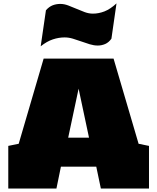

<svg xmlns="http://www.w3.org/2000/svg" viewBox="-20 -1088 908 1108"><path d="M623 -864.7Q607.4 -842.8 586.9 -834Q566.4 -825.2 544.4 -825.2Q522 -825.2 498 -832.5Q474.1 -839.8 449.7 -848.6Q425.3 -857.4 400.9 -864.7Q376.5 -872.1 353 -872.1Q319.3 -872.1 285.2 -860.8Q251 -849.6 214.8 -820.8L245.1 -1028.8Q263.2 -1049.3 283.9 -1057.4Q304.7 -1065.4 328.1 -1065.4Q350.1 -1065.4 373.5 -1056.6Q397 -1047.9 420.9 -1037.4Q444.8 -1026.9 468.8 -1018.1Q492.7 -1009.3 516.1 -1009.3Q549.3 -1009.3 582.8 -1022.2Q616.2 -1035.2 652.3 -1068.4ZM562 0 535.6 -126H331.5L305.7 0H27.8V-246.1L87.9 -258.3L231.9 -750H635.3L779.8 -258.3L839.8 -246.1V0ZM373.5 -293.5H493.7L433.6 -576.2Z"/></svg>

Font: Holtwood One SC
Style: Regular
Weight: 400
Version: Version 1.000